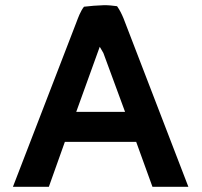

<svg xmlns="http://www.w3.org/2000/svg" viewBox="-20 -723 780 743"><path d="M709 0 458 -652C451 -669 443 -685 433 -699C418 -701 401 -703 384 -703C355 -702 329 -700 305 -697C291 -679 283 -656 275 -635L30 0H169L231 -174H507L570 0ZM275 -290 366 -542 380 -518 464 -290Z"/></svg>

Font: Bluebird
Style: Regular
Weight: 400
Designer: Jasper
Foundry: Cannot Into Space Fonts
Version: Version 0.98